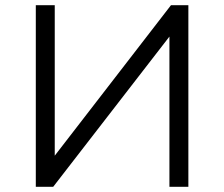

<svg xmlns="http://www.w3.org/2000/svg" viewBox="-20 -720 864 740"><path d="M118 -700V0H185L633 -579V0H706V-700H639L191 -120V-700Z"/></svg>

Font: Malon Grotesk
Style: Regular
Weight: 400
Designer: Julieta Ulanovsky
Foundry: Julieta Ulanovsky
Version: Version 7.200